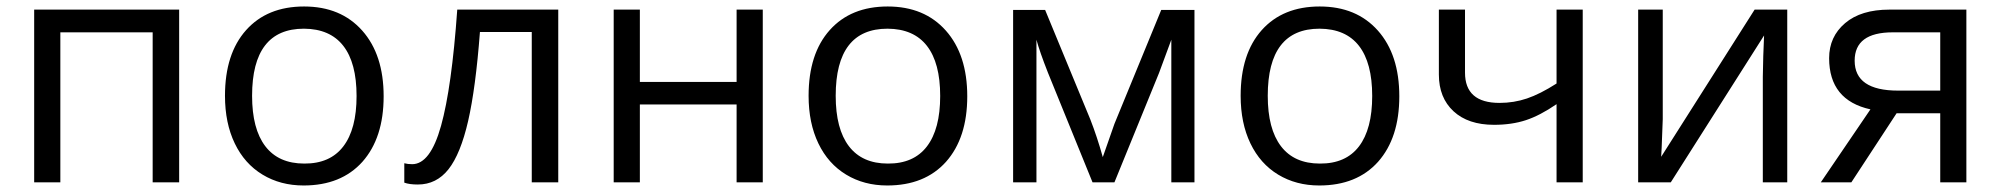

<svg xmlns="http://www.w3.org/2000/svg" viewBox="-20 -565 6200 595"><path d="M167 0H85.9V-535.2H535.2V0H453.1V-464.8H167Z M921.9 -476.1Q761.2 -476.1 761.2 -268.1Q761.2 -165.5 802.2 -111.8Q843.3 -58.1 922.9 -58.1Q1002.9 -57.6 1043.9 -111.3Q1085 -165 1085 -267.6Q1085 -370.1 1043.9 -422.9Q1002.9 -475.6 921.9 -476.1ZM1103 -63.5Q1037.1 9.8 920.9 9.8Q849.1 9.8 793.5 -23.9Q737.8 -57.6 707.5 -120.6Q677.2 -183.6 677.2 -268.1Q677.2 -398.4 742.7 -471.7Q808.1 -544.9 922.4 -544.9Q1036.1 -544.9 1102.5 -470.2Q1168.9 -395.5 1168.9 -266.6Q1168.9 -137.7 1103 -63.5Z M1710 0H1627.9V-465.8H1467.3Q1454.1 -292 1430.7 -189.9Q1407.2 -87.9 1369.9 -40.5Q1332.5 6.8 1274.9 6.8Q1248.5 6.8 1232.9 1V-59.1Q1243.7 -56.2 1257.3 -56.2Q1313.5 -56.2 1346.7 -174.8Q1379.9 -293.5 1397 -535.2H1710Z M1962.9 -535.2V-311H2262.7V-535.2H2343.8V0H2262.7V-241.2H1962.9V0H1881.8V-535.2Z M2730.5 -476.1Q2569.8 -476.1 2569.8 -268.1Q2569.8 -165.5 2610.8 -111.8Q2651.9 -58.1 2731.4 -58.1Q2811.5 -57.6 2852.5 -111.3Q2893.6 -165 2893.6 -267.6Q2893.6 -370.1 2852.5 -422.9Q2811.5 -475.6 2730.5 -476.1ZM2911.6 -63.5Q2845.7 9.8 2729.5 9.8Q2657.7 9.8 2602.1 -23.9Q2546.4 -57.6 2516.1 -120.6Q2485.8 -183.6 2485.8 -268.1Q2485.8 -398.4 2551.3 -471.7Q2616.7 -544.9 2731 -544.9Q2844.7 -544.9 2911.1 -470.2Q2977.5 -395.5 2977.5 -266.6Q2977.5 -137.7 2911.6 -63.5Z M3681.6 -534.2V0H3609.9V-441.9L3571.8 -338.9L3433.6 0H3365.7L3227.5 -339.8Q3201.7 -405.3 3191.9 -441.9V0H3119.6V-534.2H3218.8L3358.9 -194.8Q3379.9 -141.1 3397.5 -78.1L3433.6 -181.2L3578.6 -534.2Z M4069.3 -476.1Q3908.7 -476.1 3908.7 -268.1Q3908.7 -165.5 3949.7 -111.8Q3990.7 -58.1 4070.3 -58.1Q4150.4 -57.6 4191.4 -111.3Q4232.4 -165 4232.4 -267.6Q4232.4 -370.1 4191.4 -422.9Q4150.4 -475.6 4069.3 -476.1ZM4250.5 -63.5Q4184.6 9.8 4068.4 9.8Q3996.6 9.8 3940.9 -23.9Q3885.3 -57.6 3855 -120.6Q3824.7 -183.6 3824.7 -268.1Q3824.7 -398.4 3890.1 -471.7Q3955.6 -544.9 4069.8 -544.9Q4183.6 -544.9 4250 -470.2Q4316.4 -395.5 4316.4 -266.6Q4316.4 -137.7 4250.5 -63.5Z M4520 -535.2V-339.8Q4520 -246.1 4627 -246.1Q4671.4 -246.1 4711.9 -259.8Q4752.4 -273.4 4803.7 -306.2V-535.2H4884.8V0H4803.7V-242.2Q4752.4 -207 4708.7 -192.6Q4665 -178.2 4609.9 -178.2Q4529.8 -178.2 4484.4 -220.2Q4439 -262.2 4439 -334V-535.2Z M5132.8 -535.2V-195.8L5129.4 -106.9L5127.9 -79.1L5417.5 -535.2H5518.6V0H5442.9V-327.1L5444.3 -391.6L5446.8 -455.1L5157.7 0H5056.6V-535.2Z M5727.5 -377Q5727.5 -284.2 5862.3 -284.2H5992.7V-464.8H5845.7Q5727.5 -464.8 5727.5 -377ZM5648.4 -384.8Q5648.4 -451.2 5697.8 -493.2Q5747.1 -535.2 5835.4 -535.2H6073.7V0H5992.7V-213.9H5857.4L5717.3 0H5622.6L5776.4 -226.1Q5648.4 -254.4 5648.4 -384.8Z"/></svg>

Font: OpenSans
Style: Regular
Weight: 400
Foundry: Ascender Corporation
Version: Version 1.10